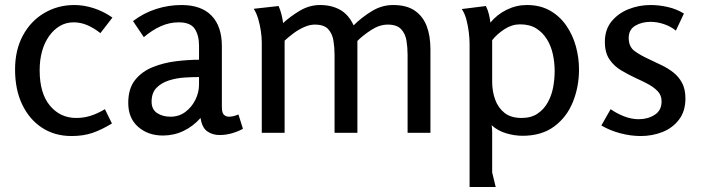

<svg xmlns="http://www.w3.org/2000/svg" viewBox="-20 -529 2799 765"><path d="M276 -509Q314 -509 353 -496.5Q392 -484 428 -459L380 -397Q352 -419 326 -429.5Q300 -440 274 -440Q243 -440 218.5 -425.5Q194 -411 175.5 -385Q157 -359 147.5 -324.5Q138 -290 138 -249Q138 -157 179 -108Q220 -59 284 -59Q313 -59 340.5 -67.5Q368 -76 398 -94L426 -37Q385 -12 348.5 0.5Q312 13 265 13Q198 13 147.5 -20Q97 -53 68.5 -112.5Q40 -172 40 -252Q40 -330 71.5 -388Q103 -446 157 -477.5Q211 -509 276 -509Z M703 -509Q782 -509 823 -466.5Q864 -424 864 -345V-103Q864 -80 872 -72Q880 -64 892 -64Q901 -64 911 -66.5Q921 -69 930 -73L948 -16Q931 -6 906 1.5Q881 9 855 9Q827 9 806 -5.5Q785 -20 779 -59Q750 -26 711.5 -7.5Q673 11 629 11Q570 11 530.5 -23.5Q491 -58 491 -119Q491 -176 518 -210Q545 -244 588.5 -261.5Q632 -279 681 -285Q730 -291 773 -291V-347Q773 -388 756 -414Q739 -440 692 -440Q655 -440 620.5 -424.5Q586 -409 553 -381L510 -445Q552 -477 601.5 -493Q651 -509 703 -509ZM773 -222Q747 -222 715 -220Q683 -218 653 -208.5Q623 -199 603.5 -179Q584 -159 584 -124Q584 -93 606 -78.5Q628 -64 659 -64Q693 -64 718.5 -83Q744 -102 758.5 -131.5Q773 -161 773 -192Z M1090 -505Q1097 -489 1101.5 -471.5Q1106 -454 1108 -437Q1137 -464 1175 -486.5Q1213 -509 1255 -509Q1301 -509 1335 -490Q1369 -471 1389 -428Q1420 -459 1460.5 -484Q1501 -509 1546 -509Q1601 -509 1633.5 -486Q1666 -463 1680.5 -424Q1695 -385 1695 -333V0H1604V-311Q1604 -340 1599.5 -367.5Q1595 -395 1578 -413Q1561 -431 1525 -431Q1492 -431 1459 -409.5Q1426 -388 1404 -366V0H1313V-311Q1313 -340 1308.5 -367.5Q1304 -395 1287.5 -413Q1271 -431 1234 -431Q1214 -431 1191.5 -421Q1169 -411 1149 -396Q1129 -381 1114 -367V0H1023V-360Q1023 -380 1019.5 -404.5Q1016 -429 1009 -453Q1002 -477 991 -494Z M1916 -505Q1924 -489 1928 -472Q1932 -455 1934 -439Q1960 -471 1998.5 -490Q2037 -509 2079 -509Q2132 -509 2171 -487Q2210 -465 2236 -427.5Q2262 -390 2274.5 -344.5Q2287 -299 2287 -252Q2287 -183 2262.5 -122.5Q2238 -62 2188 -25Q2138 12 2062 12Q2030 12 1996.5 2Q1963 -8 1939 -30Q1941 -16 1941 -1.5Q1941 13 1941 22V158L1955 216H1851V-353Q1851 -374 1848 -399.5Q1845 -425 1838.5 -450Q1832 -475 1820 -493ZM2052 -432Q2020 -432 1990.5 -413Q1961 -394 1941 -369V-202Q1941 -165 1953 -132Q1965 -99 1990.5 -79Q2016 -59 2058 -59Q2096 -59 2121.5 -76Q2147 -93 2162.5 -121Q2178 -149 2184 -181.5Q2190 -214 2190 -246Q2190 -279 2183 -312Q2176 -345 2159.5 -372Q2143 -399 2117 -415.5Q2091 -432 2052 -432Z M2572 -509Q2606 -509 2641 -501Q2676 -493 2705 -475L2673 -407Q2652 -424 2625 -433Q2598 -442 2572 -442Q2537 -442 2511 -426.5Q2485 -411 2485 -378Q2485 -343 2508 -326Q2531 -309 2564 -294Q2589 -282 2614.5 -270Q2640 -258 2662 -241Q2684 -224 2697.5 -199Q2711 -174 2711 -137Q2711 -86 2685.5 -52.5Q2660 -19 2619.5 -3Q2579 13 2533 13Q2493 13 2451.5 2Q2410 -9 2376 -29L2413 -94Q2437 -77 2466.5 -65.5Q2496 -54 2525 -54Q2561 -54 2588.5 -71.5Q2616 -89 2616 -125Q2616 -149 2601 -165Q2586 -181 2563 -193.5Q2540 -206 2515 -217Q2485 -231 2456 -248Q2427 -265 2408.5 -292Q2390 -319 2390 -362Q2390 -411 2416.5 -443.5Q2443 -476 2484.5 -492.5Q2526 -509 2572 -509Z"/></svg>

Font: Rosario Light Medium
Style: Regular
Weight: 500
Version: Version 1.101; ttfautohint (v1.8.1.43-b0c9)